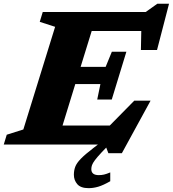

<svg xmlns="http://www.w3.org/2000/svg" viewBox="-47 -771 922 1024"><path d="M440 131Q440 163 480 163Q494.5 163 507.8 160Q521 157 541 148.5V195.5Q503.5 217 477 224.8Q450.5 232.5 425.5 232.5Q383.5 232.5 365.2 211.2Q347 190 347 161Q347 138.5 354.2 118.8Q361.5 99 384 75.8Q406.5 52.5 451 18.5L475 0H-27L-11 -52.5L77.5 -80.5L247 -628L165 -654.5L181 -707H730L792 -751H854.5L790.5 -504.5H704.5L706.5 -605.5H442L383 -414.5H516.5L549.5 -495H627L549 -240H471.5L488.5 -322.5H354.5L286.5 -101.5H538.5L669 -234H756L603 46H531L519.5 16L495.5 41Q471 67.5 459.2 83.2Q447.5 99 443.8 109.5Q440 120 440 131Z"/></svg>

Font: Newsreader 6pt
Style: Bold Italic
Weight: 700
Italic angle: -17°
Designer: Hugues Gentile
Foundry: Production Type
Version: Version 1.003; ttfautohint (v1.8.3)